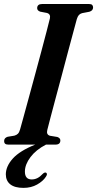

<svg xmlns="http://www.w3.org/2000/svg" viewBox="-26 -720 483 956"><path d="M209.5 -73Q203.5 -49.5 223 -44L259.5 -38Q274.5 -32.5 274.5 -21Q274.5 0 250.5 0H203Q153 26 125.8 62.2Q98.5 98.5 98 133Q97.5 173.5 132 173.5Q161.5 173.5 186 146.5Q195.5 137 202.5 139.5Q206.5 140.5 207.5 146Q208.5 151.5 202.5 160Q188.5 182 158.8 198.8Q129 215.5 91 215.5Q47.5 215.5 25.2 197.8Q3 180 3 147.5Q3.5 107.5 38 69.2Q72.5 31 149.5 0H15Q-5.5 0 -5.5 -17.5Q-5.5 -33.5 12 -39L45.5 -44.5Q56.5 -47.5 63.2 -54.2Q70 -61 74 -75.5Q80 -96.5 91.5 -138.8Q103 -181 118 -235.8Q133 -290.5 149 -349.8Q165 -409 179.8 -464.2Q194.5 -519.5 205.8 -562.8Q217 -606 222.5 -628.5Q227 -650 207.5 -655.5L174 -662Q159 -667.5 159 -679.5Q159.5 -700 183.5 -700H417.5Q429 -700 433.2 -695.2Q437.5 -690.5 437.5 -683Q437.5 -667 419 -661.5L382.5 -654.5Q372.5 -651.5 366.8 -645.2Q361 -639 356.5 -625Q350.5 -603 338.8 -559.5Q327 -516 312.2 -460.5Q297.5 -405 281.8 -345.8Q266 -286.5 251.2 -231.8Q236.5 -177 225.5 -135Q214.5 -93 209.5 -73Z"/></svg>

Font: Fraunces 144pt Soft SemiBold
Style: Italic
Weight: 600
Italic angle: -16°
Version: Version 1.000;[b76b70a41]